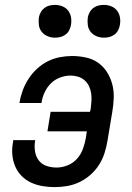

<svg xmlns="http://www.w3.org/2000/svg" viewBox="-20 -757 540 785"><path d="M204 8Q179 8 154.5 4Q130 0 108 -10Q86 -20 69 -37Q52 -54 42.5 -76Q33 -98 30.5 -123Q28 -148 33 -174L34 -184H124L123 -178Q120 -157 123.5 -136.5Q127 -116 139 -100.5Q151 -85 170.5 -78.5Q190 -72 212 -72Q234 -72 256.5 -81Q279 -90 295 -108Q311 -126 319 -148Q327 -170 331 -193L335 -220H174L187 -300H348L351 -313Q353 -329 354 -345Q355 -361 352.5 -376.5Q350 -392 343.5 -405.5Q337 -419 325.5 -429Q314 -439 299 -443.5Q284 -448 268 -448Q247 -448 225.5 -440Q204 -432 188 -416Q172 -400 162.5 -379.5Q153 -359 150 -338L149 -336H59L60 -338Q64 -363 73 -387.5Q82 -412 96.5 -434.5Q111 -457 131 -475.5Q151 -494 174.5 -506Q198 -518 224 -523Q250 -528 274 -528Q303 -528 331 -522Q359 -516 381 -500.5Q403 -485 417.5 -462Q432 -439 439 -412.5Q446 -386 445 -357Q444 -328 439 -299L419 -179Q415 -155 407 -130Q399 -105 384.5 -82.5Q370 -60 349.5 -42Q329 -24 305 -12.5Q281 -1 255 3.5Q229 8 204 8ZM405 -603Q389 -603 374.5 -609Q360 -615 350.5 -627Q341 -639 339 -654.5Q337 -670 339 -686Q341 -697 347 -707.5Q353 -718 362.5 -725Q372 -732 383 -734.5Q394 -737 405 -737Q421 -737 435.5 -731Q450 -725 459 -713Q468 -701 470.5 -685.5Q473 -670 470 -654Q468 -643 462.5 -632.5Q457 -622 447 -615Q437 -608 426.5 -605.5Q416 -603 405 -603ZM205 -603Q189 -603 174.5 -609Q160 -615 150.5 -627Q141 -639 139 -654.5Q137 -670 139 -686Q141 -697 147 -707.5Q153 -718 162.5 -725Q172 -732 183 -734.5Q194 -737 205 -737Q221 -737 235.5 -731Q250 -725 259 -713Q268 -701 270.5 -685.5Q273 -670 270 -654Q268 -643 262.5 -632.5Q257 -622 247 -615Q237 -608 226.5 -605.5Q216 -603 205 -603Z"/></svg>

Font: Iosevka Term Curly Md Obl
Style: Regular
Weight: 500
Italic angle: -9°
Designer: Belleve Invis
Foundry: Belleve Invis
Version: Version 32.3.0